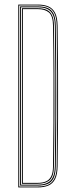

<svg xmlns="http://www.w3.org/2000/svg" viewBox="-20 -820 326 840"><path d="M60 0V-800H146Q172 -800 191.1 -792.1Q210.2 -784.2 220.9 -764.1Q231.5 -744 232 -707Q233.5 -597 234 -498.2Q234.5 -399.5 234 -301Q233.5 -202.5 232 -93Q231.5 -56.5 221 -36.2Q210.5 -16 191.2 -8Q172 0 145 0ZM64 -4H145Q164.5 -4 179.8 -8.1Q195 -12.2 205.6 -22.2Q216.2 -32.2 222 -49.5Q227.8 -66.8 228 -93Q229.5 -202.5 230 -301Q230.5 -399.5 230 -498.2Q229.5 -597 228 -707Q227.5 -743 217.5 -762.2Q207.5 -781.5 189.2 -788.8Q171 -796 146 -796H64ZM68 -8V-792H146Q170 -792 187.2 -785.4Q204.5 -778.8 214 -760.4Q223.5 -742 224 -707Q225.2 -624.5 225.8 -548.9Q226.2 -473.2 226.2 -399.6Q226.2 -326 225.8 -250.6Q225.2 -175.2 224 -93Q223.5 -58.5 214.2 -40.1Q205 -21.8 187.5 -14.9Q170 -8 145 -8ZM72 -12H145Q184.5 -12 202 -31Q219.5 -50 220 -93Q221.5 -202.5 222 -306.2Q222.5 -410 222 -509.8Q221.5 -609.5 220 -707Q219.5 -750.8 202.1 -769.4Q184.8 -788 146 -788H72ZM76 -16V-784H146Q169.8 -784 185.1 -776.6Q200.5 -769.2 208.1 -752.5Q215.8 -735.8 216 -707Q217.2 -613.5 217.9 -516.6Q218.5 -419.8 218.1 -315.1Q217.8 -210.5 216 -93Q215.5 -48.2 197.5 -32.1Q179.5 -16 145 -16ZM80 -20H145Q166.2 -20 181.1 -26.4Q196 -32.8 203.9 -48.6Q211.8 -64.5 212 -93Q213.2 -181.5 213.9 -282.1Q214.5 -382.8 214.1 -490.4Q213.8 -598 212 -707Q211.5 -751 193.8 -765.5Q176 -780 146 -780H80Z"/></svg>

Font: Big Shoulders Inline Thin
Style: Regular
Weight: 100
Designer: Patric King
Foundry: XO Type Co
Version: Version 2.002